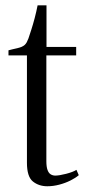

<svg xmlns="http://www.w3.org/2000/svg" viewBox="-20 -674 314 702"><path d="M153 7Q122 7 100.2 -10.5Q78.5 -28 78.5 -79V-471.5H11V-490Q15 -491.5 24.5 -493.5Q34 -495.5 44 -498Q54 -500.5 58.5 -502.5Q65.5 -505.5 70 -509.5Q74.5 -513.5 77.8 -519.5Q81 -525.5 84 -533.5Q88 -545 94.2 -564.5Q100.5 -584 106.8 -607.8Q113 -631.5 117.5 -654.5H150V-502.5H258.5V-471.5H149.5V-84.5Q149.5 -64 153.8 -52.5Q158 -41 165.5 -36.5Q173 -32 182 -32Q196.5 -32 221.8 -38.5Q247 -45 259.5 -53L268 -33.5Q256.5 -23.5 237.5 -14Q218.5 -4.5 196.5 1.2Q174.5 7 153 7Z"/></svg>

Font: Merriweather 144pt Light
Style: Regular
Weight: 300
Version: Version 2.100